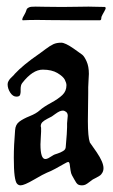

<svg xmlns="http://www.w3.org/2000/svg" viewBox="-20 -557 340 577"><path d="M54.7 -515.6Q56.6 -518.6 58.6 -524.4Q60.5 -530.3 61.5 -531.2Q62.5 -532.2 65.9 -534.2Q69.3 -536.1 73.7 -536.6Q78.1 -537.1 86.9 -537.1Q90.8 -537.1 116.7 -536.6Q142.6 -536.1 165 -536.1H168Q183.6 -536.1 209 -536.6Q234.4 -537.1 246.1 -537.1Q252.9 -537.1 269.5 -536.6Q286.1 -536.1 294.9 -536.1Q297.9 -534.2 297.9 -533.2Q297.9 -530.3 292.5 -521Q287.1 -511.7 286.1 -508.8Q285.2 -507.8 284.7 -504.9Q284.2 -502 284.2 -500.5Q284.2 -499 283.2 -497.6Q282.2 -496.1 280.3 -496.1H202.1Q161.1 -496.1 131.8 -496.6Q102.5 -497.1 91.8 -497.1Q67.4 -497.1 48.8 -496.1Q46.9 -496.1 46.9 -498Q46.9 -502.9 54.7 -515.6ZM116.2 -79.1Q120.1 -79.1 125 -81.5Q129.9 -84 135.7 -87.9Q141.6 -91.8 144.5 -92.8Q147.5 -93.8 153.3 -95.7Q159.2 -97.7 162.1 -99.1Q165 -100.6 169.4 -103Q173.8 -105.5 175.8 -108.9Q177.7 -112.3 177.7 -117.2Q181.6 -161.1 181.6 -174.8V-186.5Q181.6 -190.4 182.6 -198.2Q183.6 -206.1 183.6 -209Q183.6 -216.8 178.7 -220.7Q173.8 -224.6 168.9 -224.6Q164.1 -224.6 158.7 -222.2Q153.3 -219.7 146 -214.4Q138.7 -209 135.7 -207Q133.8 -206.1 122.6 -200.2Q111.3 -194.3 106.9 -189.5Q102.5 -184.6 102.5 -177.7L103.5 -172.9Q103.5 -168 103.5 -161.1Q103.5 -155.3 102.5 -142.6Q101.6 -129.9 101.6 -123Q101.6 -79.1 116.2 -79.1ZM164.1 -428.7Q175.8 -428.7 201.2 -411.1Q220.7 -397.5 227.1 -392.6Q233.4 -387.7 240.2 -372.6Q247.1 -357.4 247.1 -335Q247.1 -329.1 246.1 -315.9Q245.1 -302.7 245.1 -294.9V-276.4Q245.1 -265.6 244.6 -237.3Q244.1 -209 244.1 -193.4Q244.1 -145.5 250 -128.9L270.5 -99.6Q291 -69.3 291 -51.8Q291 -43.9 287.6 -38.1Q284.2 -32.2 280.8 -29.8Q277.3 -27.3 270 -23.4Q262.7 -19.5 258.8 -17.6Q255.9 -15.6 249 -10.3Q242.2 -4.9 237.3 -2.4Q232.4 0 226.6 0Q217.8 0 213.4 -3.4Q209 -6.8 203.1 -18.1Q197.3 -29.3 196.3 -30.3Q193.4 -35.2 191.9 -45.4Q190.4 -55.7 189.5 -63Q188.5 -70.3 184.6 -70.3Q182.6 -70.3 172.4 -64.5Q162.1 -58.6 147 -50.3Q131.8 -42 121.1 -38.1Q111.3 -34.2 82 -17.1Q52.7 0 42 0Q35.2 0 30.8 -5.4Q26.4 -10.7 23.9 -29.3Q21.5 -47.9 21.5 -83Q21.5 -120.1 25.4 -166Q26.4 -182.6 38.1 -191.4Q49.8 -200.2 69.3 -208Q88.9 -215.8 99.6 -225.6Q110.4 -235.4 132.8 -247.6Q155.3 -259.8 167.5 -271.5Q179.7 -283.2 179.7 -300.8Q179.7 -307.6 174.8 -317.4Q169.9 -327.1 152.8 -337.4Q135.7 -347.7 108.4 -347.7Q78.1 -347.7 46.9 -307.6Q42 -301.8 42 -289.1Q42 -282.2 42 -280.3Q42 -278.3 41 -273.9Q40 -269.5 37.1 -268.1Q34.2 -266.6 29.3 -266.6Q18.6 -266.6 10.7 -278.8Q2.9 -291 2.9 -303.7Q2.9 -308.6 5.4 -313Q7.8 -317.4 10.3 -320.3Q12.7 -323.2 17.6 -327.6Q22.5 -332 24.4 -335Q49.8 -362.3 96.7 -394.5Q102.5 -398.4 116.7 -409.2Q130.9 -419.9 140.6 -424.3Q150.4 -428.7 164.1 -428.7Z"/></svg>

Font: Isabella
Style: Medium
Weight: 500
Designer: John Stracke
Version: Version 001.202